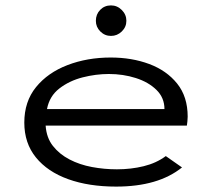

<svg xmlns="http://www.w3.org/2000/svg" viewBox="-20 -681 790 711"><path d="M410 10Q309 10 232.5 -17.5Q156 -45 113 -98Q70 -151 70 -227Q70 -305 113.5 -358.5Q157 -412 230 -440Q303 -468 390 -468Q468 -468 532.5 -444Q597 -420 636 -371.5Q675 -323 675 -249Q675 -240 674 -232Q673 -224 672 -216H149Q152 -171 176 -140.5Q200 -110 237.5 -90.5Q275 -71 320.5 -62.5Q366 -54 413 -54Q465 -54 512 -65.5Q559 -77 594 -103L654 -61Q566 10 410 10ZM154 -277H589Q589 -319 559.5 -348Q530 -377 483 -392Q436 -407 383 -407Q335 -407 286 -394.5Q237 -382 200 -353.5Q163 -325 154 -277ZM391 -548Q368 -548 351.5 -564.5Q335 -581 335 -604Q335 -628 351 -644.5Q367 -661 391 -661Q414 -661 431 -644Q448 -627 448 -604Q448 -581 431 -564.5Q414 -548 391 -548Z"/></svg>

Font: Inconsolata ExtraExpanded
Style: Regular
Weight: 400
Width: 8
Monospace: yes
Designer: Raph Levien, Cyreal, Brenton Simpson
Foundry: Raph Levien, Cyreal, Google
Version: Version 3.000; ttfautohint (v1.8.2.53-6de2)